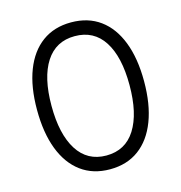

<svg xmlns="http://www.w3.org/2000/svg" viewBox="-113 -863 921 976"><g transform="rotate(-15 348.0 -375.5)"><path d="M347.5 10.5Q258.5 10.5 195.5 -36Q132.5 -82.5 99.2 -169.5Q66 -256.5 66 -378Q66 -498 99.2 -584.2Q132.5 -670.5 195.5 -716.5Q258.5 -762.5 347.5 -762.5Q437 -762.5 500 -716.5Q563 -670.5 596.2 -584.2Q629.5 -498 629.5 -378Q629.5 -256.5 596.2 -169.5Q563 -82.5 500 -36Q437 10.5 347.5 10.5ZM347.5 -62Q448 -62 500.5 -145.2Q553 -228.5 553 -378Q553 -527 500.5 -608.5Q448 -690 347.5 -690Q248 -690 195.2 -608.5Q142.5 -527 142.5 -378Q142.5 -228.5 195.2 -145.2Q248 -62 347.5 -62Z"/></g></svg>

Font: Hepta Slab
Style: Regular
Weight: 400
Designer: Michael LaGattuta
Foundry: Michael LaGattuta
Version: Version 1.100